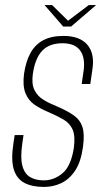

<svg xmlns="http://www.w3.org/2000/svg" viewBox="-20 -733 406 759"><path d="M154 6Q107 6 76.5 -10Q46 -26 34.5 -63.5Q23 -101 33 -166L38 -199H73L68 -165Q60 -109 68.5 -77.5Q77 -46 99 -33Q121 -20 153 -20Q194 -20 227.5 -48.5Q261 -77 272 -149Q278 -196 267 -221Q256 -246 231 -260.5Q206 -275 169 -291Q140 -303 116 -319.5Q92 -336 80.5 -365Q69 -394 75 -441Q82 -490 100.5 -523.5Q119 -557 151 -574Q183 -591 231 -591Q294 -591 324 -557.5Q354 -524 346 -464L337 -401Q329 -401 320 -401Q311 -401 303 -401L311 -457Q317 -507 296 -534.5Q275 -562 227 -562Q175 -562 147 -532.5Q119 -503 110 -442Q104 -401 116.5 -376.5Q129 -352 152.5 -338Q176 -324 204 -313Q246 -295 271.5 -277Q297 -259 306 -230.5Q315 -202 308 -152Q300 -93 277 -58.5Q254 -24 222 -9Q190 6 154 6ZM230 -628 156 -713H186L249 -651L331 -713H360L261 -628Z"/></svg>

Font: Alumni Sans ExtraLight
Style: Italic
Weight: 250
Italic angle: -8°
Version: Version 1.016